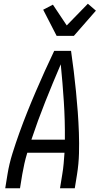

<svg xmlns="http://www.w3.org/2000/svg" viewBox="-20 -1007 540 1027"><path d="M8 0 20 -74Q29 -130 46.5 -186Q64 -242 84 -297.5Q104 -353 126 -408Q148 -463 171.5 -517.5Q195 -572 219.5 -626.5Q244 -681 270 -735H360Q368 -681 374.5 -626.5Q381 -572 386.5 -517.5Q392 -463 396 -408Q400 -353 402 -297.5Q404 -242 402.5 -186Q401 -130 392 -74L380 0H301L313 -74Q318 -103 320.5 -132Q323 -161 325 -190H126Q117 -161 110.5 -132Q104 -103 99 -74L87 0ZM327 -260Q328 -362 321.5 -462.5Q315 -563 305 -663Q262 -563 222 -462.5Q182 -362 148 -260ZM283 -815 211 -955 263 -982 337 -871 450 -987 493 -950 375 -815Z"/></svg>

Font: Iosevka Term Curly Oblique
Style: Regular
Weight: 400
Italic angle: -9°
Designer: Belleve Invis
Foundry: Belleve Invis
Version: Version 32.3.0